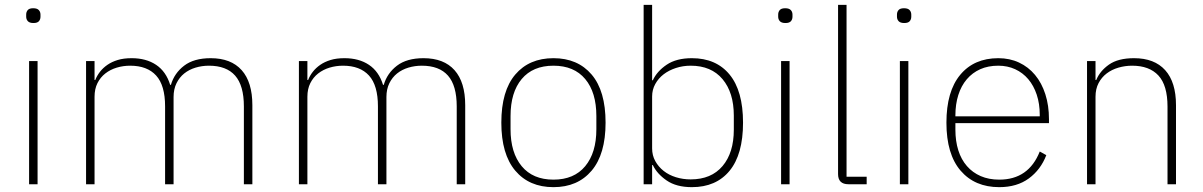

<svg xmlns="http://www.w3.org/2000/svg" viewBox="-20 -760 4963 792"><path d="M118 -665Q102 -665 95 -672.5Q88 -680 88 -691V-700Q88 -711 94.5 -718.5Q101 -726 117 -726Q133 -726 140 -718.5Q147 -711 147 -700V-691Q147 -680 140.5 -672.5Q134 -665 118 -665ZM100 -508H135V0H100Z M335 0V-508H370V-430H373Q380 -448 392.5 -464Q405 -480 423 -492.5Q441 -505 465.5 -512.5Q490 -520 523 -520Q583 -520 624 -492.5Q665 -465 682 -410H685Q699 -458 739.5 -489Q780 -520 849 -520Q933 -520 977 -470.5Q1021 -421 1021 -326V0H986V-321Q986 -407 950 -448Q914 -489 842 -489Q813 -489 786.5 -481Q760 -473 740 -457Q720 -441 708 -416.5Q696 -392 696 -360V0H661V-321Q661 -408 624 -448.5Q587 -489 517 -489Q488 -489 461.5 -481Q435 -473 414.5 -457Q394 -441 382 -417Q370 -393 370 -361V0Z M1213 0V-508H1248V-430H1251Q1258 -448 1270.5 -464Q1283 -480 1301 -492.5Q1319 -505 1343.5 -512.5Q1368 -520 1401 -520Q1461 -520 1502 -492.5Q1543 -465 1560 -410H1563Q1577 -458 1617.5 -489Q1658 -520 1727 -520Q1811 -520 1855 -470.5Q1899 -421 1899 -326V0H1864V-321Q1864 -407 1828 -448Q1792 -489 1720 -489Q1691 -489 1664.5 -481Q1638 -473 1618 -457Q1598 -441 1586 -416.5Q1574 -392 1574 -360V0H1539V-321Q1539 -408 1502 -448.5Q1465 -489 1395 -489Q1366 -489 1339.5 -481Q1313 -473 1292.5 -457Q1272 -441 1260 -417Q1248 -393 1248 -361V0Z M2263 12Q2163 12 2105.5 -56Q2048 -124 2048 -254Q2048 -385 2105.5 -452.5Q2163 -520 2263 -520Q2363 -520 2420.5 -452.5Q2478 -385 2478 -254Q2478 -124 2420.5 -56Q2363 12 2263 12ZM2263 -19Q2348 -19 2394 -74.5Q2440 -130 2440 -227V-281Q2440 -379 2394 -434Q2348 -489 2263 -489Q2178 -489 2132 -434Q2086 -379 2086 -281V-227Q2086 -130 2132 -74.5Q2178 -19 2263 -19Z M2635 -740H2670V-429H2673Q2690 -466 2730 -493Q2770 -520 2834 -520Q2934 -520 2989.5 -452.5Q3045 -385 3045 -254Q3045 -123 2989.5 -55.5Q2934 12 2834 12Q2770 12 2730 -15.5Q2690 -43 2673 -79H2670V0H2635ZM2829 -20Q2914 -20 2960.5 -75Q3007 -130 3007 -225V-283Q3007 -378 2960.5 -433.5Q2914 -489 2829 -489Q2797 -489 2768 -479.5Q2739 -470 2717.5 -453.5Q2696 -437 2683 -413.5Q2670 -390 2670 -362V-148Q2670 -119 2683 -95.5Q2696 -72 2717.5 -55Q2739 -38 2768 -29Q2797 -20 2829 -20Z M3220 -665Q3204 -665 3197 -672.5Q3190 -680 3190 -691V-700Q3190 -711 3196.5 -718.5Q3203 -726 3219 -726Q3235 -726 3242 -718.5Q3249 -711 3249 -700V-691Q3249 -680 3242.5 -672.5Q3236 -665 3220 -665ZM3202 -508H3237V0H3202Z M3480 0Q3437 0 3437 -42V-740H3472V-31H3555V0Z M3710 -665Q3694 -665 3687 -672.5Q3680 -680 3680 -691V-700Q3680 -711 3686.5 -718.5Q3693 -726 3709 -726Q3725 -726 3732 -718.5Q3739 -711 3739 -700V-691Q3739 -680 3732.5 -672.5Q3726 -665 3710 -665ZM3692 -508H3727V0H3692Z M4102 12Q4001 12 3942.5 -56Q3884 -124 3884 -254Q3884 -383 3941 -451.5Q3998 -520 4098 -520Q4145 -520 4183.5 -502Q4222 -484 4249.5 -451Q4277 -418 4292 -371.5Q4307 -325 4307 -268V-252H3921V-225Q3921 -178 3933 -140Q3945 -102 3968.5 -75Q3992 -48 4025.5 -33.5Q4059 -19 4102 -19Q4223 -19 4269 -135L4296 -120Q4273 -60 4224 -24Q4175 12 4102 12ZM4098 -489Q4056 -489 4023.5 -474.5Q3991 -460 3968 -433Q3945 -406 3933 -368Q3921 -330 3921 -284V-280H4269V-286Q4269 -332 4256.5 -369.5Q4244 -407 4221.5 -433.5Q4199 -460 4167.5 -474.5Q4136 -489 4098 -489Z M4464 0V-508H4499V-430H4502Q4517 -467 4554.5 -493.5Q4592 -520 4658 -520Q4742 -520 4786.5 -470.5Q4831 -421 4831 -326V0H4796V-320Q4796 -408 4758.5 -448.5Q4721 -489 4650 -489Q4621 -489 4593.5 -481Q4566 -473 4545 -457Q4524 -441 4511.5 -417Q4499 -393 4499 -361V0Z"/></svg>

Font: IBM Plex Sans Thai ExtLt
Style: Regular
Weight: 200
Designer: Mike Abbink, Paul van der Laan, Pieter van Rosmalen, Ben Mitchell, Mark Frömberg
Foundry: Bold Monday
Version: Version 1.2